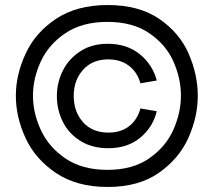

<svg xmlns="http://www.w3.org/2000/svg" viewBox="-20 -732 849 763"><path d="M82 -519Q120 -602 202.5 -657Q285 -712 408 -712Q533 -712 613.5 -656.5Q694 -601 730 -518Q766 -435 766 -351Q766 -269 729.5 -186Q693 -103 612.5 -46Q532 11 408 11Q285 11 202.5 -44.5Q120 -100 81.5 -183.5Q43 -267 43 -351Q43 -436 82 -519ZM111 -352Q111 -283 142.5 -215Q174 -147 240.5 -102Q307 -57 407 -57Q508 -57 574 -103.5Q640 -150 669.5 -217.5Q699 -285 699 -352Q699 -420 669.5 -487Q640 -554 574 -599.5Q508 -645 407 -645Q307 -645 240.5 -600.5Q174 -556 142.5 -488.5Q111 -421 111 -352ZM230 -452Q254 -499 299.5 -528.5Q345 -558 408 -558Q484 -558 535 -517Q586 -476 603 -412L538 -401Q526 -445 492.5 -470.5Q459 -496 410 -496Q347 -496 310 -454.5Q273 -413 273 -351Q273 -288 310 -246.5Q347 -205 411 -205Q460 -205 493 -230.5Q526 -256 538 -301L603 -290Q588 -227 537.5 -185Q487 -143 410 -143Q346 -143 299.5 -172Q253 -201 229.5 -248.5Q206 -296 206 -350Q206 -404 230 -452Z"/></svg>

Font: Lopes Sans Medium
Style: Regular
Weight: 500
Designer: Gabriel Lam, Diego Maldonado
Foundry: TypeRant, Foresti Design
Version: Version 4.000